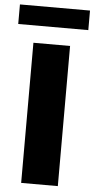

<svg xmlns="http://www.w3.org/2000/svg" viewBox="-63 -904 462 939"><g transform="rotate(5 168.0 -434.5)"><path d="M78 0V-688H258V0ZM-4 -773V-869H340V-773Z"/></g></svg>

Font: Saira SemiExpanded
Style: Bold
Weight: 700
Width: 6
Designer: Hector Gatti with collaboration of the Omnibus-Type team
Foundry: Omnibus-Type
Version: Version 1.101